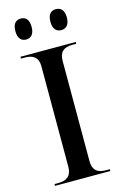

<svg xmlns="http://www.w3.org/2000/svg" viewBox="-136 -969 648 1026"><g transform="rotate(-15 188.0 -455.5)"><path d="M283 -795C308 -795 329 -811 329 -853C329 -896 308 -911 283 -911C258 -911 238 -896 238 -853C238 -811 258 -795 283 -795ZM89 -795C114 -795 134 -811 134 -853C134 -896 114 -911 89 -911C64 -911 44 -896 44 -853C44 -811 64 -795 89 -795ZM35 0H341V-10H320C272 -10 247 -30 247 -80V-634C247 -684 272 -704 320 -704H341V-714H35V-704H56C103 -704 130 -685 130 -637V-80C130 -30 103 -10 56 -10H35Z"/></g></svg>

Font: Noto Serif Display Medium
Style: Regular
Weight: 500
Designer: Monotype Design Team
Foundry: Monotype Imaging Inc.
Version: Version 2.009